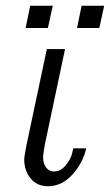

<svg xmlns="http://www.w3.org/2000/svg" viewBox="-20 -645 385 673"><path d="M64.9 -86.9Q64.9 -95.7 73.2 -138.2L144 -472.2V-473.1H208L138.2 -143.1Q131.3 -106 130.9 -95.2Q130.9 -72.3 141.4 -58.1Q151.9 -43.9 168.9 -43.9Q191.9 -43.9 209 -64Q226.1 -84 231.9 -104L236.8 -125H282.2Q271 -74.2 233.9 -33.2Q196.8 7.8 147.9 7.8Q109.9 7.8 87.4 -19.5Q64.9 -46.9 64.9 -86.9ZM69.8 -546.9 85.9 -625H165L147.9 -546.9ZM250 -546.9 266.1 -625H345.2L328.1 -546.9Z"/></svg>

Font: CMU Bright
Style: Oblique
Weight: 500
Italic angle: -12°
Version: Version 0.7.0